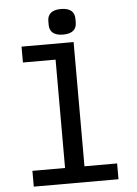

<svg xmlns="http://www.w3.org/2000/svg" viewBox="-61 -965 721 1011"><g transform="rotate(-5 300.0 -459.5)"><path d="M76 0H523.8V-83.5H351.2V-740.1H76V-656.2H248.6V-83.5H76ZM228.3 -841.6C228.3 -808.9 247.2 -784.1 300.1 -784.1C352.6 -784.1 371.4 -808.9 371.4 -841.6V-861.9C371.4 -894.5 352.6 -919.4 300.1 -919.4C247.2 -919.4 228.3 -894.5 228.3 -861.9Z"/></g></svg>

Font: Margiela Mono Medium
Style: Regular
Weight: 500
Designer: Mike Abbink, Paul van der Laan, Pieter van Rosmalen
Foundry: Bold Monday
Version: Version 2.003 2021